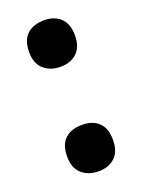

<svg xmlns="http://www.w3.org/2000/svg" viewBox="-115 -612 503 680"><g transform="rotate(-20 137.0 -272.5)"><path d="M50 -469Q50 -513 73.5 -535Q97 -557 138 -557Q177 -557 200 -535Q223 -513 223 -469Q223 -426 199.5 -404Q176 -382 138 -382Q99 -382 74.5 -404Q50 -426 50 -469ZM50 -75Q50 -120 73.5 -141.5Q97 -163 138 -163Q177 -163 200 -141.5Q223 -120 223 -75Q223 -32 199.5 -10Q176 12 138 12Q99 12 74.5 -10Q50 -32 50 -75Z"/></g></svg>

Font: Noto Sans Hebrew Condensed ExtraBold
Style: Regular
Weight: 800
Width: 3
Designer: Monotype Design Team
Foundry: Monotype Imaging Inc.
Version: Version 2.004; ttfautohint (v1.8.4.7-5d5b)